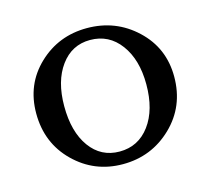

<svg xmlns="http://www.w3.org/2000/svg" viewBox="-85 -640 823 750"><g transform="rotate(-15 327.0 -265.0)"><path d="M325 -540Q441 -540 523.5 -462.5Q606 -385 606 -269Q606 -149 523.5 -69.5Q441 10 325 10Q210 10 129 -69.5Q48 -149 48 -269Q48 -386 129 -463Q210 -540 325 -540ZM325 -492Q251 -492 206 -430.5Q161 -369 161 -268Q161 -164 205.5 -102.5Q250 -41 325 -41Q401 -41 447 -103Q493 -165 493 -268Q493 -368 447 -430Q401 -492 325 -492Z"/></g></svg>

Font: Libre Baskerville
Style: Regular
Weight: 400
Designer: Pablo Impallari, Rodrigo Fuenzalida
Foundry: Pablo Impallari, Rodrigo Fuenzalida
Version: Version 1.000